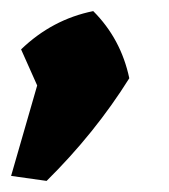

<svg xmlns="http://www.w3.org/2000/svg" viewBox="-29 -220 304 346"><path d="M-9 97 38 -66 9 -131Q65 -185 139 -200Q189 -150 204 -79Q142 20 55 106Z"/></svg>

Font: Piazzolla ExtraBold
Style: Italic
Weight: 800
Italic angle: -11.3°
Designer: Juan Pablo del Peral
Foundry: Huerta Tipografica
Version: Version 1.330